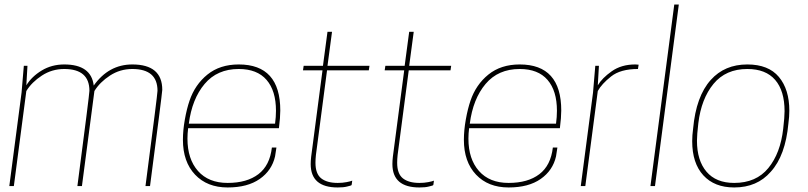

<svg xmlns="http://www.w3.org/2000/svg" viewBox="-20 -820 3561 846"><path d="M641 0H621Q674 -405 674 -420Q674 -516 563 -516Q509 -516 464.5 -487Q420 -458 396 -419L341 0H321Q374 -405 374 -420Q374 -516 263 -516Q209 -516 164.5 -487Q120 -458 96 -419L41 0H21L75 -412L85 -530H101L96 -444Q120 -483 164 -509.5Q208 -536 263 -536Q382 -536 393 -443Q459 -536 563 -536Q695 -536 695 -424Q693 -396 641 0Z M983 6Q893 6 839.5 -50.5Q786 -107 786 -204Q786 -246 794.5 -293.5Q803 -341 815 -376Q839 -447 894 -491.5Q949 -536 1032 -536Q1215 -536 1215 -333Q1215 -303 1209 -255H809Q806 -231 806 -209Q806 -119 852.5 -66.5Q899 -14 983 -14Q1068 -14 1118.5 -52.5Q1169 -91 1178 -170H1198L1192 -131Q1178 -69 1124.5 -31.5Q1071 6 983 6ZM1192 -275Q1196 -305 1196 -332Q1196 -420 1154.5 -468Q1113 -516 1032 -516Q937 -516 881.5 -450Q826 -384 812 -275Z M1468 6Q1349 6 1349 -97Q1349 -111 1351 -129L1401 -510H1315L1318 -530H1403L1423 -680H1443L1423 -530H1608L1605 -510H1421L1372 -137Q1370 -118 1370 -103Q1370 -54 1395.5 -34Q1421 -14 1468 -14Q1489 -14 1507 -17.5Q1525 -21 1532 -24Q1531 -17 1530.5 -12.5Q1530 -8 1529.5 -6Q1529 -4 1527 -3Q1525 -2 1520.5 -1Q1516 0 1509 2Q1494 6 1468 6Z M1828 6Q1709 6 1709 -97Q1709 -111 1711 -129L1761 -510H1675L1678 -530H1763L1783 -680H1803L1783 -530H1968L1965 -510H1781L1732 -137Q1730 -118 1730 -103Q1730 -54 1755.5 -34Q1781 -14 1828 -14Q1849 -14 1867 -17.5Q1885 -21 1892 -24Q1891 -17 1890.5 -12.5Q1890 -8 1889.5 -6Q1889 -4 1887 -3Q1885 -2 1880.5 -1Q1876 0 1869 2Q1854 6 1828 6Z M2221 6Q2131 6 2077.5 -50.5Q2024 -107 2024 -204Q2024 -246 2032.5 -293.5Q2041 -341 2053 -376Q2077 -447 2132 -491.5Q2187 -536 2270 -536Q2453 -536 2453 -333Q2453 -303 2447 -255H2047Q2044 -231 2044 -209Q2044 -119 2090.5 -66.5Q2137 -14 2221 -14Q2306 -14 2356.5 -52.5Q2407 -91 2416 -170H2436L2430 -131Q2416 -69 2362.5 -31.5Q2309 6 2221 6ZM2430 -275Q2434 -305 2434 -332Q2434 -420 2392.5 -468Q2351 -516 2270 -516Q2175 -516 2119.5 -450Q2064 -384 2050 -275Z M2559 0H2539L2593 -412L2603 -530H2619L2614 -444Q2633 -476 2675.5 -506Q2718 -536 2779 -536L2794 -535L2791 -516Q2714 -516 2672.5 -483Q2631 -450 2614 -419Z M2866 0H2846L2951 -800H2971Z M3215 6Q3128 6 3079 -47.5Q3030 -101 3030 -198Q3030 -224 3034 -253Q3047 -396 3112 -468Q3173 -536 3273 -536Q3366 -536 3412 -481Q3458 -426 3458 -332Q3458 -306 3454 -277Q3441 -134 3376 -63Q3316 6 3215 6ZM3215 -14Q3312 -14 3365.5 -79.5Q3419 -145 3431 -253Q3437 -304 3437 -330Q3437 -420 3395.5 -468Q3354 -516 3273 -516Q3178 -516 3124 -450.5Q3070 -385 3057 -277Q3051 -226 3051 -200Q3051 -113 3093 -63.5Q3135 -14 3215 -14Z"/></svg>

Font: Tanohe Sans Thin
Style: Italic
Weight: 100
Designer: Village Type and Design LLC & Cristiano Sobral
Foundry: Cooper Hewitt Smithsonian Design Museum
Version: Version 1.00;September 29, 2021;FontCreator 13.0.0.2655 64-b